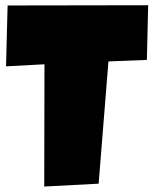

<svg xmlns="http://www.w3.org/2000/svg" viewBox="-20 -718 583 727"><path d="M541 -698.2 536.1 -491.2 390.6 -485.4 353.5 -22.5 147.5 -11.7 148.4 -474.6 2.9 -466.8 8.8 -697.3Z"/></svg>

Font: Luckiest Guy RUS-BEL-UKR
Style: Regular
Weight: 400
Designer: Astigmatic (AOETI)
Foundry: Astigmatic (AOETI)
Version: Version 1.00 March 11, 2019, initial release